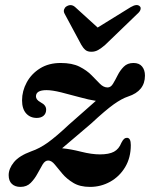

<svg xmlns="http://www.w3.org/2000/svg" viewBox="-20 -721 588 753"><path d="M493 -152Q493 -102.5 470.8 -65.5Q448.5 -28.5 412 -8.2Q375.5 12 333 12Q293.5 12 267.5 -3.8Q241.5 -19.5 224.5 -39.8Q207.5 -60 194.8 -75.8Q182 -91.5 169 -91.5Q156.5 -91.5 147.2 -76Q138 -60.5 127 -40Q116 -19.5 100.5 -3.8Q85 12 60 12Q39 12 26.5 0.2Q14 -11.5 14 -34Q14 -59.5 34.5 -84.8Q55 -110 102.5 -127.5Q135 -138.5 167.8 -162Q200.5 -185.5 250 -232Q286.5 -264 313 -287.5Q339.5 -311 356 -325.5Q329 -329.5 292 -339.8Q255 -350 219.8 -358.8Q184.5 -367.5 162.5 -367.5Q121 -367.5 121 -343Q121 -337 125 -331.2Q129 -325.5 140.5 -319Q161 -308.5 161 -291Q161 -276 151 -267.2Q141 -258.5 124 -258.5Q98.5 -258.5 82.5 -276.2Q66.5 -294 66.5 -327.5Q66.5 -364 84.8 -397.8Q103 -431.5 137 -452.8Q171 -474 218 -474Q263 -474 291.8 -459.5Q320.5 -445 339 -426Q357.5 -407 371.8 -392.5Q386 -378 402 -378Q414.5 -378 423.2 -392.5Q432 -407 441.5 -426Q451 -445 465.5 -459.5Q480 -474 503.5 -474Q526 -474 537.2 -460.2Q548.5 -446.5 548.5 -424.5Q548.5 -364 482.5 -342.5Q458 -334.5 426 -311.8Q394 -289 337.5 -236.5Q296 -201 268.8 -178Q241.5 -155 223.5 -139.5Q256.5 -136.5 298 -126Q339.5 -115.5 372 -115.5Q407.5 -115.5 427 -126Q446.5 -136.5 456 -161Q462 -172.5 466.8 -176.5Q471.5 -180.5 478 -180.5Q493 -180.5 493 -152ZM392.5 -545Q377.5 -532 365.2 -525Q353 -518 338.5 -518Q323.5 -518 315 -525Q306.5 -532 299 -545L234 -666Q228.5 -675.5 231.2 -683.5Q234 -691.5 240 -695.5Q259 -707.5 275 -693L363 -613L492.5 -693Q518 -708 529 -695.5Q533 -691.5 531 -683.5Q529 -675.5 518 -666Z"/></svg>

Font: Fraunces 9pt S000 SemiBold
Style: Italic
Weight: 600
Italic angle: -16°
Version: Version 1.000; ttfautohint (v1.8.3)